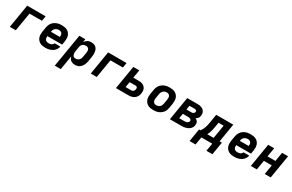

<svg xmlns="http://www.w3.org/2000/svg" viewBox="189 -2006 5622 3698"><g transform="rotate(30 3000.0 -156.5)"><path d="M63 0 149 -520H559L541 -410H264L196 0Z M853 8Q821 8 790 2.5Q759 -3 732.5 -18Q706 -33 687 -56.5Q668 -80 658.5 -109Q649 -138 648.5 -170Q648 -202 653 -234L670 -334Q674 -361 684.5 -388.5Q695 -416 712.5 -439.5Q730 -463 754.5 -480.5Q779 -498 806 -509Q833 -520 861 -524Q889 -528 916 -528Q949 -528 980.5 -522.5Q1012 -517 1039 -502.5Q1066 -488 1085.5 -464.5Q1105 -441 1114.5 -412Q1124 -383 1124.5 -350.5Q1125 -318 1120 -286L1107 -207H778Q776 -186 779 -165.5Q782 -145 793 -129.5Q804 -114 823 -106.5Q842 -99 862 -99Q878 -99 894 -101Q910 -103 925 -109.5Q940 -116 952.5 -129Q965 -142 969 -157H1097Q1092 -132 1079 -107.5Q1066 -83 1047.5 -63Q1029 -43 1005 -29Q981 -15 955.5 -6.5Q930 2 904.5 5Q879 8 853 8ZM796 -313H996Q998 -334 996 -354Q994 -374 983.5 -389.5Q973 -405 954.5 -413Q936 -421 916 -421Q895 -421 873.5 -414.5Q852 -408 835 -393Q818 -378 809 -357.5Q800 -337 796 -317Z M1187 215 1309 -520H1442L1430 -451Q1443 -469 1459 -484Q1475 -499 1494 -509.5Q1513 -520 1533.5 -524Q1554 -528 1574 -528Q1603 -528 1630 -520Q1657 -512 1677 -494Q1697 -476 1708 -451.5Q1719 -427 1723 -399.5Q1727 -372 1726 -343.5Q1725 -315 1720 -286L1704 -186Q1700 -162 1693 -139Q1686 -116 1674.5 -93.5Q1663 -71 1646.5 -51.5Q1630 -32 1609 -18Q1588 -4 1563.5 2Q1539 8 1516 8Q1490 8 1465.5 2Q1441 -4 1422 -18.5Q1403 -33 1391 -54Q1379 -75 1372 -98L1320 215ZM1462 -102Q1482 -102 1502 -109Q1522 -116 1537.5 -130.5Q1553 -145 1561.5 -164.5Q1570 -184 1573 -204L1590 -304Q1593 -324 1592.5 -344.5Q1592 -365 1583.5 -382Q1575 -399 1557.5 -408.5Q1540 -418 1520 -418Q1502 -418 1483 -413Q1464 -408 1448 -396Q1432 -384 1422.5 -366.5Q1413 -349 1411 -331L1394 -231Q1391 -216 1390.5 -201.5Q1390 -187 1391.5 -173Q1393 -159 1398 -145.5Q1403 -132 1411.5 -122Q1420 -112 1433.5 -107Q1447 -102 1462 -102Z M1863 0 1949 -520H2359L2341 -410H2064L1996 0Z M2423 0 2509 -520H2642L2612 -341H2732Q2757 -341 2782.5 -337Q2808 -333 2829 -322Q2850 -311 2866.5 -293.5Q2883 -276 2892 -253Q2901 -230 2901.5 -204.5Q2902 -179 2898 -153Q2895 -132 2886.5 -110.5Q2878 -89 2864.5 -70.5Q2851 -52 2832 -37.5Q2813 -23 2791.5 -14.5Q2770 -6 2748 -3Q2726 0 2705 0ZM2705 -110Q2716 -110 2727.5 -114.5Q2739 -119 2747.5 -128Q2756 -137 2761 -148.5Q2766 -160 2768 -171Q2770 -182 2769.5 -192.5Q2769 -203 2764.5 -212Q2760 -221 2751.5 -226Q2743 -231 2732 -231H2594L2574 -110Z M3257 8Q3224 8 3192.5 2.5Q3161 -3 3134.5 -17.5Q3108 -32 3088.5 -55.5Q3069 -79 3059 -108Q3049 -137 3048.5 -169.5Q3048 -202 3053 -234L3070 -334Q3074 -361 3084.5 -388.5Q3095 -416 3112.5 -439.5Q3130 -463 3154.5 -480.5Q3179 -498 3206 -509Q3233 -520 3261 -524Q3289 -528 3316 -528Q3349 -528 3380.5 -522.5Q3412 -517 3439 -502.5Q3466 -488 3485.5 -464.5Q3505 -441 3514.5 -412Q3524 -383 3524.5 -350.5Q3525 -318 3520 -286L3504 -186Q3499 -159 3489 -131.5Q3479 -104 3461 -80.5Q3443 -57 3418.5 -39.5Q3394 -22 3367.5 -11Q3341 0 3312.5 4Q3284 8 3257 8ZM3257 -102Q3278 -102 3298.5 -108.5Q3319 -115 3335.5 -129.5Q3352 -144 3361 -164Q3370 -184 3373 -204L3390 -304Q3394 -325 3392.5 -345.5Q3391 -366 3382 -383Q3373 -400 3355 -409Q3337 -418 3317 -418Q3296 -418 3275.5 -411.5Q3255 -405 3238.5 -390.5Q3222 -376 3212.5 -356Q3203 -336 3200 -316L3183 -216Q3180 -195 3181 -174.5Q3182 -154 3191.5 -137Q3201 -120 3219 -111Q3237 -102 3257 -102Z M3623 0 3709 -520H3932Q3957 -520 3981 -517Q4005 -514 4026.5 -505.5Q4048 -497 4066 -482.5Q4084 -468 4095.5 -448Q4107 -428 4109.5 -403.5Q4112 -379 4108 -355Q4106 -341 4101.5 -327.5Q4097 -314 4088 -302.5Q4079 -291 4067 -282Q4055 -273 4042 -266Q4058 -258 4072 -245.5Q4086 -233 4095 -216.5Q4104 -200 4105.5 -180.5Q4107 -161 4104 -141Q4100 -118 4088.5 -95.5Q4077 -73 4057.5 -56Q4038 -39 4015.5 -28Q3993 -17 3969 -10.5Q3945 -4 3921.5 -2Q3898 0 3874 0ZM3805 -322H3914Q3925 -322 3936 -324Q3947 -326 3957 -332Q3967 -338 3973.5 -348Q3980 -358 3982 -369Q3983 -379 3980.5 -388.5Q3978 -398 3969.5 -403.5Q3961 -409 3951.5 -411Q3942 -413 3932 -413H3820ZM3769 -107H3874Q3884 -107 3894.5 -107.5Q3905 -108 3915 -110Q3925 -112 3935 -115.5Q3945 -119 3954 -125Q3963 -131 3970 -140.5Q3977 -150 3978 -160Q3981 -175 3973 -187Q3965 -199 3952 -205Q3939 -211 3924 -213Q3909 -215 3894 -215H3787Z M4161 174 4208 -110H4241Q4258 -135 4272 -161Q4286 -187 4295 -214.5Q4304 -242 4310 -269.5Q4316 -297 4321 -325L4353 -520H4733L4665 -110H4716L4669 174H4536L4565 0H4323L4294 174ZM4532 -110 4582 -410H4468L4451 -307Q4446 -282 4441.5 -257Q4437 -232 4430 -207Q4423 -182 4413 -158Q4403 -134 4391 -110Z M5053 8Q5021 8 4990 2.5Q4959 -3 4932.5 -18Q4906 -33 4887 -56.5Q4868 -80 4858.5 -109Q4849 -138 4848.5 -170Q4848 -202 4853 -234L4870 -334Q4874 -361 4884.5 -388.5Q4895 -416 4912.5 -439.5Q4930 -463 4954.5 -480.5Q4979 -498 5006 -509Q5033 -520 5061 -524Q5089 -528 5116 -528Q5149 -528 5180.5 -522.5Q5212 -517 5239 -502.5Q5266 -488 5285.5 -464.5Q5305 -441 5314.5 -412Q5324 -383 5324.5 -350.5Q5325 -318 5320 -286L5307 -207H4978Q4976 -186 4979 -165.5Q4982 -145 4993 -129.5Q5004 -114 5023 -106.5Q5042 -99 5062 -99Q5078 -99 5094 -101Q5110 -103 5125 -109.5Q5140 -116 5152.5 -129Q5165 -142 5169 -157H5297Q5292 -132 5279 -107.5Q5266 -83 5247.5 -63Q5229 -43 5205 -29Q5181 -15 5155.5 -6.5Q5130 2 5104.5 5Q5079 8 5053 8ZM4996 -313H5196Q5198 -334 5196 -354Q5194 -374 5183.5 -389.5Q5173 -405 5154.5 -413Q5136 -421 5116 -421Q5095 -421 5073.5 -414.5Q5052 -408 5035 -393Q5018 -378 5009 -357.5Q5000 -337 4996 -317Z M5423 0 5509 -520H5642L5609 -321H5785L5818 -520H5951L5865 0H5732L5767 -211H5591L5556 0Z"/></g></svg>

Font: Iosevka Aile Extrabold Oblique
Style: Regular
Weight: 800
Italic angle: -9°
Designer: Belleve Invis
Foundry: Belleve Invis
Version: Version 31.1.0; ttfautohint (v1.8.4)